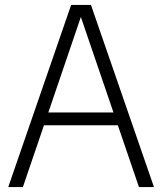

<svg xmlns="http://www.w3.org/2000/svg" viewBox="-20 -760 658 780"><path d="M13.5 0 269 -740H349.5L605.5 0H544.5L302 -710H315L73 0ZM135.5 -251 150 -303H468.5L483 -251Z"/></svg>

Font: Encode Sans SemiCondensed Light
Style: Regular
Weight: 300
Width: 4
Designer: Multiple Designers
Foundry: Impallari Type
Version: Version 3.002